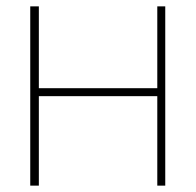

<svg xmlns="http://www.w3.org/2000/svg" viewBox="-20 -583 614 603"><path d="M102 0H75V-563H102ZM474 -563H499V0H474ZM480 -281H96V-306H480Z"/></svg>

Font: Darker Grotesque Light
Style: Regular
Weight: 300
Designer: Gabriel Lam
Foundry: TypeRant
Version: Version 1.000;gftools[0.9.28]